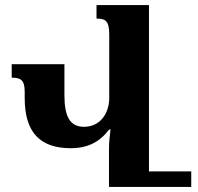

<svg xmlns="http://www.w3.org/2000/svg" viewBox="-20 -734 776 754"><path d="M731 -61H565V-714H359V-661C393 -661 409 -653 409 -599V-350C409 -287 372 -236 310 -236C255 -236 233 -276 233 -360V-482H26V-429C60 -429 77 -421 77 -374V-349C77 -211 140 -152 258 -152C326 -152 373 -178 408 -225L414 -226C411 -201 408 -175 408 -150V0H731Z"/></svg>

Font: Noto Serif Armenian Condensed Extra
Style: Regular
Weight: 800
Width: 3
Designer: Monotype Design Team
Foundry: Monotype Imaging Inc.
Version: Version 1.901